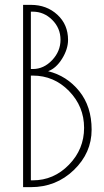

<svg xmlns="http://www.w3.org/2000/svg" viewBox="-20 -770 427 790"><path d="M75 -750H107Q172 -750 216 -709.5Q260 -669 260 -606Q260 -568 235.5 -528.5Q211 -489 178 -477Q255 -458 306 -395Q357 -332 357 -236.5Q357 -141 284 -70.5Q211 0 107 0H75ZM107 -459V-28H115Q201 -28 263.5 -92Q326 -156 326 -244Q326 -332 264 -395.5Q202 -459 115 -459ZM107 -722V-486H115Q160 -486 194.5 -522.5Q229 -559 229 -606.5Q229 -654 195 -688Q161 -722 115 -722Z"/></svg>

Font: Poiret One
Style: Regular
Weight: 400
Designer: Denis Masharov
Foundry: Denis Masharov
Version: Version 1.001